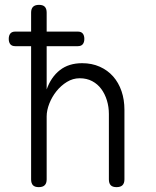

<svg xmlns="http://www.w3.org/2000/svg" viewBox="-20 -760 640 790"><path d="M43 -570Q29 -570 22.5 -578Q16 -586 16 -600Q16 -614 22.5 -622Q29 -630 43 -630H108V-708Q108 -724 116 -732Q124 -740 140.5 -740Q157 -740 164.5 -732Q172 -724 172 -708V-630H300Q314 -630 320.5 -622Q327 -614 327 -600Q327 -586 320.5 -578Q314 -570 300 -570H172V-392Q190 -443 226.5 -471.5Q263 -500 318 -500Q358 -500 390.5 -485.5Q423 -471 445.5 -445.5Q468 -420 480 -385Q492 -350 492 -308V-22Q492 -6 484 2Q476 10 459.5 10Q443 10 435.5 2Q428 -6 428 -22V-291Q428 -320 420 -346.5Q412 -373 397 -393.5Q382 -414 359.5 -426Q337 -438 308 -438Q280 -438 255.5 -423Q231 -408 212.5 -385Q194 -362 183 -334Q172 -306 172 -281V-22Q172 -6 164 2Q156 10 139.5 10Q123 10 115.5 2Q108 -6 108 -22V-570Z"/></svg>

Font: Maple Mono ExtraLight
Style: Regular
Weight: 275
Monospace: yes
Designer: subframe7536
Version: Version 7.000